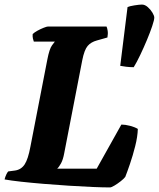

<svg xmlns="http://www.w3.org/2000/svg" viewBox="-36 -820 695 840"><path d="M445 0Q415 0 368 -2Q321 -4 266 -7.5Q211 -11 156.5 -15.5Q102 -20 56.5 -25Q11 -30 -16 -35Q-13 -47 -8.5 -56.5Q-4 -66 0 -70L30 -74Q57 -78 72 -101Q87 -124 97 -178L171 -559Q180 -606 191.5 -621.5Q203 -637 204 -638H112Q110 -643 108 -651.5Q106 -660 107 -671Q114 -678 127.5 -685.5Q141 -693 155 -698.5Q169 -704 174 -704H430Q433 -698 435 -685.5Q437 -673 434 -656L388 -643Q362 -636 347.5 -619Q333 -602 324 -557L245 -150Q240 -122 231 -105.5Q222 -89 214 -82H387L495 -275Q512 -275 533 -269.5Q554 -264 567 -256Q566 -222 555.5 -180.5Q545 -139 532.5 -102.5Q520 -66 512 -46Q506 -38 492 -27Q478 -16 464.5 -8Q451 0 445 0ZM549 -526Q532 -526 516 -528Q500 -530 490 -532L522 -789Q530 -793 552 -796.5Q574 -800 585 -800Q598 -800 610.5 -789Q623 -778 631 -764.5Q639 -751 639 -743Q639 -733 630 -706Q621 -679 607 -645.5Q593 -612 577.5 -579.5Q562 -547 549 -526Z"/></svg>

Font: Texturina 72pt 72pt Black
Style: Italic
Weight: 900
Italic angle: -11°
Designer: Guillermo Torres Carreño
Foundry: Omnibus-Type
Version: Version 1.002; ttfautohint (v1.8.3)